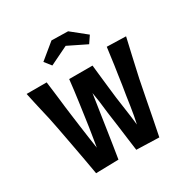

<svg xmlns="http://www.w3.org/2000/svg" viewBox="-159 -821 934 962"><g transform="rotate(-30 308.5 -340.5)"><path d="M127 2Q120 -40 111 -88.5Q102 -137 92.5 -188.5Q83 -240 73 -292Q67 -325 60.5 -354Q54 -383 47.5 -410Q41 -437 35.5 -463Q30 -489 24 -516H140Q144 -487 147 -461Q150 -435 153 -412Q156 -389 158.5 -364.5Q161 -340 165 -314Q170 -278 174.5 -243Q179 -208 184 -174.5Q189 -141 194 -107Q198 -132 202.5 -159Q207 -186 211.5 -215.5Q216 -245 220 -275Q226 -316 230.5 -349.5Q235 -383 239 -413.5Q243 -444 246 -474H381Q385 -437 388.5 -405.5Q392 -374 395.5 -343Q399 -312 403 -278Q408 -242 412.5 -210.5Q417 -179 420.5 -153Q424 -127 426 -107Q431 -129 435.5 -154Q440 -179 444 -205.5Q448 -232 452 -259.5Q456 -287 461 -315Q465 -344 469 -370Q473 -396 476.5 -420Q480 -444 483 -468.5Q486 -493 490 -520L600 -517Q595 -495 589.5 -471Q584 -447 578 -421Q572 -395 565.5 -365Q559 -335 551 -300Q541 -249 530.5 -196Q520 -143 510.5 -92.5Q501 -42 491 5L360 1Q356 -28 351 -66Q346 -104 340.5 -146.5Q335 -189 329 -230Q325 -269 320.5 -301.5Q316 -334 312 -355Q308 -328 303.5 -297.5Q299 -267 294 -235Q287 -186 281 -148.5Q275 -111 270 -76.5Q265 -42 258 -1ZM420 -575 314 -627 207 -575 177 -613 266 -686 361 -684 447 -615Z"/></g></svg>

Font: Truculenta
Style: Bold
Weight: 700
Designer: Ivan Castro, Eva Sanz & Omnibus-Type Team
Foundry: Omnibus-Type
Version: Version 1.002